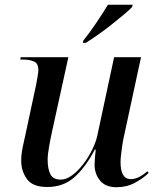

<svg xmlns="http://www.w3.org/2000/svg" viewBox="-20 -776 662 806"><path d="M469 10Q423 10 400 -18Q377 -46 377 -85Q377 -96 378.5 -114.5Q380 -133 382 -148H378Q341 -77 294.5 -34Q248 9 178 9Q117 9 93 -24.5Q69 -58 69 -102Q69 -127 75 -157Q81 -187 87 -212L132 -422Q135 -438 138 -456Q141 -474 141 -482Q141 -510 122.5 -518Q104 -526 76 -526H65L67 -536H267L199 -226Q193 -199 186.5 -163Q180 -127 180 -106Q180 -67 191.5 -44.5Q203 -22 235 -22Q258 -22 282.5 -40Q307 -58 329 -86.5Q351 -115 367 -147.5Q383 -180 389 -209L459 -536H572L500 -202Q497 -190 494 -170Q491 -150 488.5 -129.5Q486 -109 486 -96Q486 -24 529 -24Q546 -24 563 -32.5Q580 -41 599 -57L604 -50Q582 -28 547 -9Q512 10 469 10ZM330 -606Q356 -638 384.5 -680.5Q413 -723 433 -756H537L534 -746Q522 -733 499 -714Q476 -695 448.5 -673Q421 -651 392.5 -631Q364 -611 340 -596H328Z"/></svg>

Font: Noto Serif Display Medium
Style: Italic
Weight: 500
Italic angle: -12°
Designer: Monotype Design Team
Foundry: Monotype Imaging Inc.
Version: Version 2.009